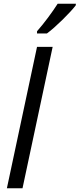

<svg xmlns="http://www.w3.org/2000/svg" viewBox="-20 -1012 428 1032"><path d="M179 -844V-832H232C279 -866 359 -946 387 -983L388 -992H290C262 -948 218 -888 179 -844ZM17 0H101L263 -760H179Z"/></svg>

Font: Noto Sans SemiCondensed
Style: Italic
Weight: 400
Width: 4
Italic angle: -12°
Designer: Monotype Design Team
Foundry: Monotype Imaging Inc.
Version: Version 2.013